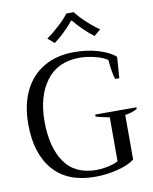

<svg xmlns="http://www.w3.org/2000/svg" viewBox="-100 -1008 871 1093"><g transform="rotate(-10 335.5 -462.0)"><path d="M229 -812C229 -812 266 -780 266 -780C286 -795 307 -812 328 -833C349 -853 366 -872 379 -889C379 -889 384 -889 384 -889C397 -872 414 -853 435 -833C456 -812 476 -795 496 -780C496 -780 534 -812 534 -812C513 -826 489 -845 463 -869C437 -893 417 -915 403 -934C403 -934 360 -934 360 -934C346 -915 326 -893 300 -870C274 -846 250 -827 229 -812ZM120 -85C175 -22 255 10 360 10C404 10 447 5 490 -6C532 -16 565 -30 590 -49C590 -49 590 -307 590 -307C615 -310 639 -318 660 -329C660 -329 660 -339 660 -339C660 -339 422 -339 422 -339C422 -339 422 -327 422 -327C443 -321 470 -315 501 -309C501 -309 501 -55 501 -55C484 -46 464 -39 440 -34C415 -29 394 -27 376 -27C293 -27 231 -56 191 -114C151 -172 131 -251 131 -350C131 -447 153 -526 198 -585C242 -644 306 -673 390 -673C418 -673 448 -669 480 -661C512 -653 535 -643 550 -631C554 -582 560 -545 569 -519C569 -519 593 -519 593 -519C593 -519 602 -641 602 -641C579 -662 546 -678 503 -691C460 -704 414 -710 366 -710C298 -710 239 -696 190 -667C140 -638 102 -596 76 -542C50 -488 37 -424 37 -350C37 -237 65 -148 120 -85Z"/></g></svg>

Font: BUSH 25 TRIRONG
Style: Regular
Weight: 400
Designer: Katatrad Team
Foundry: CadsonDemak